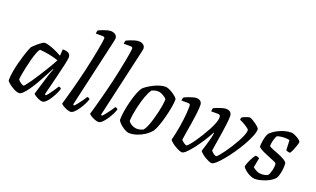

<svg xmlns="http://www.w3.org/2000/svg" viewBox="-82 -1256 2822 1712"><g transform="rotate(20 1328.5 -400.0)"><path d="M152 0Q136 0 116 -9Q96 -18 76 -31Q56 -44 43 -56.5Q30 -69 28 -75Q28 -112 35.5 -156.5Q43 -201 54.5 -245.5Q66 -290 78 -327.5Q90 -365 99.5 -390Q109 -415 112 -419Q117 -425 131 -438.5Q145 -452 161.5 -466Q178 -480 193.5 -490Q209 -500 217 -500Q236 -500 263 -491.5Q290 -483 321.5 -469Q353 -455 383 -438L387 -500Q426 -500 444 -488Q462 -476 462 -451Q462 -436 451 -384.5Q440 -333 420 -253Q400 -173 374 -70L385 -63Q396 -73 410.5 -92.5Q425 -112 440.5 -134.5Q456 -157 467 -176Q475 -176 482.5 -172Q490 -168 491 -163Q486 -142 472.5 -114.5Q459 -87 442 -60.5Q425 -34 407 -17Q389 0 373 0Q359 0 339.5 -8Q320 -16 304.5 -26.5Q289 -37 286 -44L340 -222Q346 -241 351.5 -257Q357 -273 361.5 -284.5Q366 -296 369 -301L364 -304Q346 -270 324.5 -229Q303 -188 279.5 -147.5Q256 -107 232.5 -73.5Q209 -40 188.5 -20Q168 0 152 0ZM168 -76Q172 -76 186.5 -94Q201 -112 221.5 -141.5Q242 -171 265 -206.5Q288 -242 309.5 -277.5Q331 -313 349 -343.5Q367 -374 375 -392Q328 -408 281.5 -416.5Q235 -425 197 -427Q186 -415 174 -383.5Q162 -352 151.5 -311.5Q141 -271 132 -230Q123 -189 118 -158Q113 -127 113 -115Q122 -101 141 -88.5Q160 -76 168 -76Z M640 0Q626 0 605 -8Q584 -16 567.5 -26.5Q551 -37 547 -44Q551 -56 558 -81Q565 -106 574.5 -140.5Q584 -175 594.5 -213.5Q605 -252 614 -289Q627 -339 639.5 -393.5Q652 -448 663 -500.5Q674 -553 682.5 -598Q691 -643 696 -674.5Q701 -706 701 -716Q701 -726 695 -729.5Q689 -733 678 -733H615Q615 -741 617.5 -751Q620 -761 622 -765Q638 -773 658.5 -781Q679 -789 699.5 -794.5Q720 -800 735 -800Q762 -800 779 -786.5Q796 -773 796 -750Q796 -748 792 -728.5Q788 -709 783 -688L642 -70L652 -63Q663 -73 679 -93Q695 -113 711.5 -136Q728 -159 738 -176Q746 -176 753.5 -172Q761 -168 763 -163Q757 -142 743 -114.5Q729 -87 711 -60.5Q693 -34 674.5 -17Q656 0 640 0Z M905 0Q891 0 870 -8Q849 -16 832.5 -26.5Q816 -37 812 -44Q816 -56 823 -81Q830 -106 839.5 -140.5Q849 -175 859.5 -213.5Q870 -252 879 -289Q892 -339 904.5 -393.5Q917 -448 928 -500.5Q939 -553 947.5 -598Q956 -643 961 -674.5Q966 -706 966 -716Q966 -726 960 -729.5Q954 -733 943 -733H880Q880 -741 882.5 -751Q885 -761 887 -765Q903 -773 923.5 -781Q944 -789 964.5 -794.5Q985 -800 1000 -800Q1027 -800 1044 -786.5Q1061 -773 1061 -750Q1061 -748 1057 -728.5Q1053 -709 1048 -688L907 -70L917 -63Q928 -73 944 -93Q960 -113 976.5 -136Q993 -159 1003 -176Q1011 -176 1018.5 -172Q1026 -168 1028 -163Q1022 -142 1008 -114.5Q994 -87 976 -60.5Q958 -34 939.5 -17Q921 0 905 0Z M1199 0Q1186 0 1169.5 -7Q1153 -14 1135.5 -26Q1118 -38 1103.5 -52.5Q1089 -67 1081 -82Q1081 -124 1089.5 -173Q1098 -222 1110.5 -269.5Q1123 -317 1138 -355Q1153 -393 1167 -411Q1177 -422 1199 -437Q1221 -452 1248.5 -466.5Q1276 -481 1306 -490.5Q1336 -500 1363 -500Q1377 -500 1396 -492Q1415 -484 1434 -471.5Q1453 -459 1467 -446.5Q1481 -434 1484 -425Q1484 -394 1476 -348.5Q1468 -303 1455.5 -254Q1443 -205 1428 -163.5Q1413 -122 1398 -98Q1372 -67 1339 -45.5Q1306 -24 1269.5 -12Q1233 0 1199 0ZM1250 -60Q1258 -60 1268 -61.5Q1278 -63 1289 -66.5Q1300 -70 1309 -75Q1322 -90 1335 -120.5Q1348 -151 1359.5 -190Q1371 -229 1380 -268.5Q1389 -308 1394 -341.5Q1399 -375 1399 -395Q1389 -407 1374.5 -416.5Q1360 -426 1344 -432.5Q1328 -439 1311 -439Q1298 -439 1284.5 -435.5Q1271 -432 1256 -426Q1234 -394 1218 -349.5Q1202 -305 1190.5 -257Q1179 -209 1172.5 -168Q1166 -127 1166 -104Q1174 -92 1187 -82Q1200 -72 1217 -66Q1234 -60 1250 -60Z M1698 0Q1688 0 1671 -7Q1654 -14 1635 -25Q1616 -36 1599.5 -49Q1583 -62 1574 -75Q1582 -105 1589 -138Q1596 -171 1602 -206Q1608 -241 1612.5 -276.5Q1617 -312 1619.5 -345Q1622 -378 1622 -409Q1622 -425 1615.5 -429Q1609 -433 1594 -433H1537Q1537 -441 1539.5 -450.5Q1542 -460 1545 -465Q1561 -473 1582 -481Q1603 -489 1623 -494.5Q1643 -500 1656 -500Q1681 -500 1695.5 -487.5Q1710 -475 1710 -449Q1710 -418 1704.5 -370.5Q1699 -323 1690.5 -272Q1682 -221 1674.5 -177Q1667 -133 1664 -107Q1670 -100 1679 -92Q1688 -84 1699 -78Q1710 -72 1717 -72Q1724 -75 1740.5 -94Q1757 -113 1778.5 -143.5Q1800 -174 1822.5 -210.5Q1845 -247 1864.5 -283.5Q1884 -320 1896 -352Q1908 -384 1908 -405Q1908 -423 1901.5 -428Q1895 -433 1879 -433H1819Q1819 -441 1821 -450.5Q1823 -460 1825 -465Q1841 -473 1862 -481Q1883 -489 1903.5 -494.5Q1924 -500 1937 -500Q1962 -500 1977.5 -487.5Q1993 -475 1993 -449Q1993 -417 1987 -370Q1981 -323 1973 -272Q1965 -221 1957.5 -176.5Q1950 -132 1947 -107Q1953 -100 1961.5 -92Q1970 -84 1980.5 -78Q1991 -72 1998 -72Q2005 -75 2021 -93.5Q2037 -112 2058.5 -141.5Q2080 -171 2101.5 -205Q2123 -239 2142 -273.5Q2161 -308 2172.5 -337.5Q2184 -367 2184 -386Q2184 -392 2172.5 -401.5Q2161 -411 2144 -421.5Q2127 -432 2111.5 -440Q2096 -448 2087 -451Q2087 -458 2089 -465.5Q2091 -473 2093 -475Q2100 -480 2113.5 -485.5Q2127 -491 2141 -495.5Q2155 -500 2161 -500Q2170 -500 2186.5 -491Q2203 -482 2221 -469Q2239 -456 2251.5 -443.5Q2264 -431 2264 -425Q2264 -397 2247 -355Q2230 -313 2202.5 -265Q2175 -217 2142.5 -170Q2110 -123 2078 -84.5Q2046 -46 2020 -23Q1994 0 1980 0Q1969 0 1952.5 -7Q1936 -14 1918 -24.5Q1900 -35 1884.5 -48Q1869 -61 1860 -73Q1865 -89 1874.5 -119Q1884 -149 1894.5 -187Q1905 -225 1910 -262L1906 -263Q1881 -216 1851 -169.5Q1821 -123 1791 -84.5Q1761 -46 1736.5 -23Q1712 0 1698 0Z M2390 0Q2373 0 2353 -8Q2333 -16 2315 -28Q2297 -40 2284 -53Q2271 -66 2268 -75Q2274 -100 2285.5 -125.5Q2297 -151 2308.5 -170.5Q2320 -190 2326 -197Q2333 -197 2340.5 -195.5Q2348 -194 2354.5 -191.5Q2361 -189 2364 -186Q2361 -170 2356.5 -146.5Q2352 -123 2347 -95Q2362 -82 2383.5 -71Q2405 -60 2431 -60Q2445 -60 2461 -63.5Q2477 -67 2488 -72Q2496 -79 2502 -94Q2508 -109 2512.5 -127.5Q2517 -146 2518.5 -163.5Q2520 -181 2517 -192Q2515 -198 2496.5 -206Q2478 -214 2452.5 -224.5Q2427 -235 2401 -246Q2375 -257 2356.5 -268.5Q2338 -280 2335 -290Q2335 -303 2338 -327.5Q2341 -352 2348 -378Q2355 -404 2366 -420Q2374 -428 2391.5 -441.5Q2409 -455 2435 -468Q2461 -481 2492.5 -490.5Q2524 -500 2557 -500Q2567 -500 2582.5 -494Q2598 -488 2614.5 -478.5Q2631 -469 2641.5 -459.5Q2652 -450 2652 -444Q2652 -436 2644.5 -412Q2637 -388 2626.5 -363.5Q2616 -339 2606 -326Q2598 -326 2590 -327.5Q2582 -329 2575.5 -332Q2569 -335 2567 -337Q2567 -350 2566 -367Q2565 -384 2564.5 -401Q2564 -418 2563 -430Q2553 -434 2540.5 -435Q2528 -436 2518 -436Q2495 -436 2473.5 -432Q2452 -428 2445 -424Q2435 -409 2427 -380.5Q2419 -352 2418 -322Q2428 -313 2453.5 -303Q2479 -293 2509.5 -281Q2540 -269 2565 -255Q2590 -241 2598 -226Q2601 -203 2598 -173Q2595 -143 2588 -116.5Q2581 -90 2571 -75Q2558 -60 2536.5 -46Q2515 -32 2489 -22Q2463 -12 2437.5 -6Q2412 0 2390 0Z"/></g></svg>

Font: Texturina Medium 12pt
Style: Italic
Weight: 400
Italic angle: -11°
Version: Version 1.002